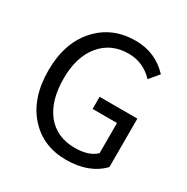

<svg xmlns="http://www.w3.org/2000/svg" viewBox="-171 -896 1031 1057"><g transform="rotate(30 344.5 -367.0)"><path d="M151 -87Q58 -190 58 -366Q58 -541 153 -645Q246 -747 394 -747Q520 -747 605 -656L555 -596Q489 -666 396 -666Q285 -666 219 -586Q153 -506 153 -369Q153 -229 216 -149Q281 -68 397 -68Q484 -68 530 -111V-303H375V-380H615V-72Q533 13 388 13Q241 13 151 -87Z"/></g></svg>

Font: `nÑOSR
Style: Regular
Weight: 400
Designer: Ryoko NISHIZUKA ¬âXZm¬º[P (kana & ideographs); Paul D. Hunt (Latin, Greek & Cyrillic); Wenlong ZHANG _ e¬á¬ü¬ô (bopomof
Foundry: Adobe Systems Incorporated
Version: Version 1.00 June 24, 2014, initial release